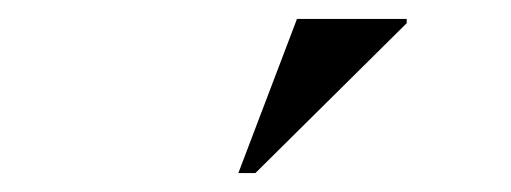

<svg xmlns="http://www.w3.org/2000/svg" viewBox="-20 -752 540 203"><path d="M232 -569 294 -732H410V-727.5L250 -569Z"/></svg>

Font: Newsreader 72pt SemiBold
Style: Regular
Weight: 600
Designer: Hugues Gentile
Foundry: Production Type
Version: Version 1.003; ttfautohint (v1.8.3)